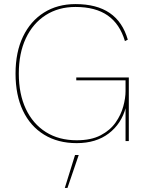

<svg xmlns="http://www.w3.org/2000/svg" viewBox="-20 -690 716 939"><path d="M355 10Q263 10 195.5 -31.5Q128 -73 92 -149Q56 -225 56 -330Q56 -435 92.5 -511Q129 -587 195 -628.5Q261 -670 349 -670Q453 -670 516.5 -626.5Q580 -583 605 -496L591 -489Q566 -573 506.5 -614.5Q447 -656 349 -656Q266 -656 203.5 -616Q141 -576 106.5 -503Q72 -430 72 -330Q72 -230 106.5 -157Q141 -84 204.5 -44Q268 -4 355 -4Q426 -4 472.5 -28.5Q519 -53 545.5 -91Q572 -129 583 -170Q594 -211 594 -244V-297H353V-311H610V0H594V-166L595 -164Q574 -85 512 -37.5Q450 10 355 10ZM365 68 310 229H297L347 68Z"/></svg>

Font: Work Sans Thin
Style: Regular
Weight: 250
Designer: Wei Huang
Foundry: Wei Huang
Version: Version 2.012